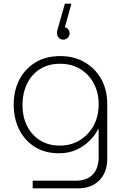

<svg xmlns="http://www.w3.org/2000/svg" viewBox="-20 -828 687 1051"><path d="M371 -808 335 -679Q348 -676 354.5 -666.5Q361 -657 361 -646Q361 -631 351 -621Q341 -611 326 -611Q310 -611 301 -622Q292 -633 292 -647Q292 -662 300 -684L335 -808ZM159 203V161H396Q456 161 488 127Q520 93 520 33V-121H517Q502 -90 472 -59.5Q442 -29 400 -9Q358 11 302 11Q226 11 170.5 -24Q115 -59 85 -119Q55 -179 55 -256Q55 -331 85.5 -391Q116 -451 173.5 -486Q231 -521 310 -521Q386 -521 444 -487Q502 -453 534.5 -394.5Q567 -336 567 -259V42Q567 115 524 159Q481 203 406 203ZM308 -31Q369 -31 417 -60.5Q465 -90 492.5 -140.5Q520 -191 520 -257Q520 -321 493.5 -371Q467 -421 419.5 -450Q372 -479 309 -479Q245 -479 198.5 -449.5Q152 -420 127.5 -368.5Q103 -317 103 -251Q103 -190 127.5 -140Q152 -90 198 -60.5Q244 -31 308 -31Z"/></svg>

Font: MuseoModerno Thin ExtraLight
Style: Regular
Weight: 250
Version: Version 1.002